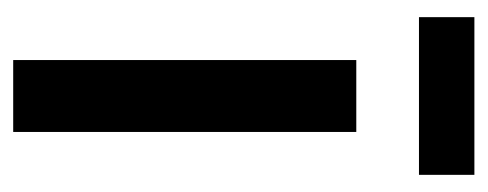

<svg xmlns="http://www.w3.org/2000/svg" viewBox="-244 -495 739 291"><g transform="rotate(90 125.5 -349.5)"><path d="M71 0V-520H180V0ZM6 -615V-699H245V-615Z"/></g></svg>

Font: Bricolage Grotesque 24pt Medium
Style: Regular
Weight: 500
Designer: Mathieu Triay
Foundry: Atelier Triay
Version: Version 1.001;gftools[0.9.33.dev8+g029e19f]